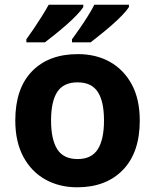

<svg xmlns="http://www.w3.org/2000/svg" viewBox="-20 -786 659 816"><path d="M574 -273.7Q574 -138 502.5 -64Q431 10 308 10Q232.1 10 172.8 -23.1Q113.4 -56.2 79.2 -119.8Q45 -183.4 45 -274Q45 -410 116 -483Q187 -556 311 -556Q388.4 -556 447.2 -523Q506 -490 540 -427.3Q574 -364.5 574 -273.7ZM197 -274Q197 -193 223.5 -151.5Q250 -110 309.9 -110Q369 -110 395.5 -151.5Q422 -193 422 -274Q422 -355 395.5 -395.5Q369 -436 309.5 -436Q250 -436 223.5 -395.5Q197 -355 197 -274ZM528 -756Q520 -743 501 -723Q482 -703 457 -681Q432 -659 407.5 -639.5Q383 -620 365 -606H286V-619Q300 -638 318 -664Q336 -690 353 -717Q370 -744 381 -766H528ZM334 -756Q326 -743 307 -723Q288 -703 263 -681Q238 -659 213.5 -639.5Q189 -620 171 -606H92V-619Q106 -638 123.5 -664Q141 -690 158 -717Q175 -744 187 -766H334Z"/></svg>

Font: Noto Sans Sundanese
Style: Regular
Weight: 400
Designer: Monotype Design Team (Regular), Sérgio L. Martins (other weights)
Foundry: Monotype Imaging Inc.
Version: Version 2.003